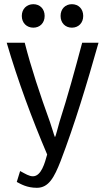

<svg xmlns="http://www.w3.org/2000/svg" viewBox="-20 -734 502 916"><path d="M193 -658C193 -624 170 -602 139 -602C108 -602 84 -624 84 -658C84 -692 108 -714 139 -714C170 -714 193 -692 193 -658ZM377 -658C377 -624 354 -602 323 -602C292 -602 269 -624 269 -658C269 -692 292 -714 323 -714C354 -714 377 -692 377 -658ZM450 -530C394 -332 336 -140 269 35C239 111 213 162 156 162C108 162 79 144 60 134L76 82C102 96 119 107 137 107C177 107 194 43 205 3C133 -166 65 -349 12 -530H98C128 -412 171 -283 218 -153C229 -122 236 -94 242 -80C246 -82 256 -127 264 -153C304 -278 336 -395 372 -530Z"/></svg>

Font: Repo Regular
Style: Regular
Weight: 400
Designer: Stefan Peev
Foundry: Context Ltd
Version: Version 1.502